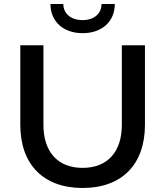

<svg xmlns="http://www.w3.org/2000/svg" viewBox="-20 -925 822 955"><path d="M701 -304V-700H586V-304C586 -169 514 -90 391 -90C268 -90 196 -169 196 -304V-700H81V-304C81 -107 196 10 391 10C586 10 701 -107 701 -304ZM551 -905H485C485 -857 447 -825 391 -825C333 -825 295 -857 295 -905H231C231 -818 295 -760 391 -760C487 -760 551 -818 551 -905Z"/></svg>

Font: Goli Medium
Style: Regular
Weight: 500
Designer: jaikishan Patel
Foundry: MagicType
Version: Version 1.000;Glyphs 3.2 (3242)